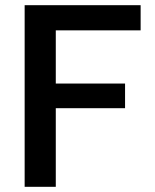

<svg xmlns="http://www.w3.org/2000/svg" viewBox="-20 -720 598 740"><path d="M75 0V-700H522V-603H195V-398H462V-303H195V0Z"/></svg>

Font: DM Sans 9pt
Style: Semibold
Weight: 600
Designer: Colophon Foundry, Jonny Pinhorn
Foundry: Colophon Foundry
Version: Version 4.004;gftools[0.9.30]